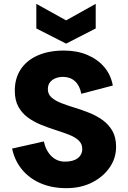

<svg xmlns="http://www.w3.org/2000/svg" viewBox="-20 -972 667 999"><path d="M325 7Q250 7 191 -18.5Q132 -44 94 -90.5Q56 -137 43 -199L208 -236Q219 -187 248 -159Q277 -131 318 -131Q361 -131 384.5 -149Q408 -167 408 -197Q408 -224 389 -241.5Q370 -259 339 -271Q308 -283 270.5 -295Q233 -307 195.5 -322Q158 -337 126.5 -359.5Q95 -382 76 -416Q57 -450 57 -500Q57 -566 89 -613Q121 -660 178.5 -684.5Q236 -709 312 -709Q381 -709 435 -686Q489 -663 523 -622.5Q557 -582 567 -527L403 -484Q395 -527 370 -549.5Q345 -572 308 -572Q286 -572 268 -564.5Q250 -557 239.5 -543Q229 -529 229 -508Q229 -482 248 -465Q267 -448 299 -435.5Q331 -423 369 -411.5Q407 -400 444.5 -385Q482 -370 513.5 -347.5Q545 -325 564.5 -291.5Q584 -258 584 -208Q584 -149 550.5 -100.5Q517 -52 459 -22.5Q401 7 325 7ZM478 -952V-824L324 -745L169 -824V-952L324 -866Z"/></svg>

Font: Parkinsans
Style: Bold
Weight: 700
Designer: Red Stone, Indian Type Foundry
Foundry: Indian Type Foundry
Version: Version 1.000